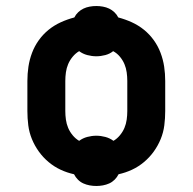

<svg xmlns="http://www.w3.org/2000/svg" viewBox="-20 -579 640 638"><path d="M300 39Q289 39 278 37Q267 35 257 30.5Q247 26 239 18Q231 10 226 0Q203 -5 181.5 -15Q160 -25 141.5 -40.5Q123 -56 109 -75.5Q95 -95 86 -117Q77 -139 74 -162.5Q71 -186 71 -210V-310Q71 -334 74.5 -357.5Q78 -381 86.5 -403.5Q95 -426 109 -445.5Q123 -465 141.5 -480Q160 -495 182 -505Q204 -515 227 -521Q232 -531 240 -538.5Q248 -546 257.5 -550.5Q267 -555 278 -557Q289 -559 300 -559Q311 -559 322 -557Q333 -555 342.5 -550.5Q352 -546 360 -538.5Q368 -531 373 -521Q396 -515 418 -505Q440 -495 458.5 -480Q477 -465 491 -445.5Q505 -426 513.5 -403.5Q522 -381 525.5 -357.5Q529 -334 529 -310V-210Q529 -186 526 -162.5Q523 -139 514 -117Q505 -95 491 -75.5Q477 -56 458.5 -40.5Q440 -25 418.5 -15Q397 -5 374 0Q369 10 361 18Q353 26 343 30.5Q333 35 322 37Q311 39 300 39ZM243 -111Q255 -120 270 -124Q285 -128 300 -128Q315 -128 330 -124Q345 -120 357 -111Q369 -118 378.5 -129.5Q388 -141 393.5 -154Q399 -167 401 -181.5Q403 -196 403 -210V-310Q403 -324 401 -338.5Q399 -353 393.5 -366Q388 -379 378.5 -390.5Q369 -402 356 -409Q345 -400 330 -396Q315 -392 300 -392Q285 -392 270 -396Q255 -400 243 -409Q231 -402 221.5 -390.5Q212 -379 206.5 -366Q201 -353 199 -338.5Q197 -324 197 -310V-210Q197 -196 199 -181.5Q201 -167 206.5 -154Q212 -141 221.5 -129.5Q231 -118 243 -111Z"/></svg>

Font: Iosevka Custom XBdEx
Style: Regular
Weight: 800
Width: 7
Monospace: yes
Designer: Belleve Invis
Foundry: Belleve Invis
Version: Version 11.2.4; ttfautohint (v1.8.4)